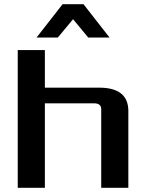

<svg xmlns="http://www.w3.org/2000/svg" viewBox="-20 -900 700 920"><path d="M65 0V-660H195V-480H455Q595 -480 595 -368V0H465V-377Q465 -405 430 -405H195V0ZM155 -720 280 -880H380L505 -720H403L330 -808L257 -720Z"/></svg>

Font: Xolonium
Style: Regular
Weight: 400
Designer: Severin Meyer
Version: Version 4.2